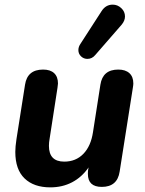

<svg xmlns="http://www.w3.org/2000/svg" viewBox="-20 -798 626 828"><path d="M46 -143Q46 -165 51 -198L88 -433Q98 -498 166 -498Q197 -498 213.5 -482.5Q230 -467 230 -438Q229 -429 228 -420L194 -200Q191 -184 191 -169Q191 -101 257 -101Q307 -101 339.5 -134.5Q372 -168 381 -228L413 -433Q423 -498 490 -498Q521 -498 538 -482.5Q555 -467 555 -438Q555 -432 553 -420L496 -58Q486 8 419 8Q359 8 359 -48Q359 -59 360 -65L362 -76Q333 -34 291 -12Q249 10 197 10Q126 10 86 -28.5Q46 -67 46 -143ZM357 -544Q341 -544 329.5 -555Q318 -566 318 -582Q318 -596 327 -609L418 -750Q436 -778 466 -778Q487 -778 503 -763Q519 -748 519 -727Q519 -709 505 -692L391 -561Q377 -544 357 -544Z"/></svg>

Font: SN Pro Bold
Style: Bold Italic
Weight: 700
Italic angle: -9°
Designer: Tobias Whetton
Foundry: Supernotes
Version: Version 1.003